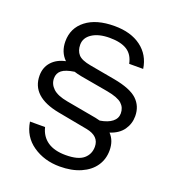

<svg xmlns="http://www.w3.org/2000/svg" viewBox="-141 -820 890 993"><g transform="rotate(20 304.5 -324.0)"><path d="M483 -187Q515 -154 515 -100Q515 -52 489.5 -14.5Q464 23 415 44.5Q366 66 300 66Q215 66 152 22.5Q89 -21 77 -100H160Q172 -51 209.5 -25.5Q247 0 309 0Q377 0 407 -25.5Q437 -51 437 -92Q437 -150 366 -164L200 -195Q42 -225 42 -341Q42 -386 69.5 -416.5Q97 -447 145 -457Q107 -494 107 -553Q107 -626 163.5 -670Q220 -714 320 -714Q410 -714 466.5 -672Q523 -630 534 -556H457Q447 -605 412.5 -626.5Q378 -648 317 -648Q257 -648 221 -624.5Q185 -601 185 -563Q185 -530 203 -509.5Q221 -489 272 -480L411 -455Q504 -438 541.5 -402.5Q579 -367 579 -312Q579 -270 555.5 -236.5Q532 -203 483 -187ZM504 -300Q504 -332 481.5 -352.5Q459 -373 399 -384L246 -411Q221 -416 206 -421Q158 -414 137.5 -397.5Q117 -381 117 -353Q117 -321 142 -297.5Q167 -274 223 -264L389 -234L414 -228Q457 -235 480.5 -253.5Q504 -272 504 -300Z"/></g></svg>

Font: CBA Beacon Sans
Style: Regular
Weight: 400
Designer: Wei Huang
Foundry: Wei Huang
Version: Version 1.002